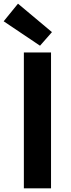

<svg xmlns="http://www.w3.org/2000/svg" viewBox="-39 -1026 389 1046"><path d="M91 0H239V-740H91ZM179 -777 244 -851 59 -1006 -19 -910Z"/></svg>

Font: Source Han Sans SC Bold
Style: Regular
Weight: 700
Designer: Ryoko NISHIZUKA (kana & ideographs); Paul D. Hunt (Latin, Greek & Cyrillic); Wenlong ZHANG (bopomofo); Sandoll Communica
Foundry: Adobe Systems Incorporated
Version: Version 1.001;PS 1.001;hotconv 1.0.78;makeotf.lib2.5.61930